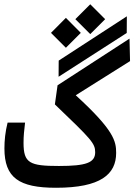

<svg xmlns="http://www.w3.org/2000/svg" viewBox="-20 -888 638 912"><path d="M246.1 3.9C459 3.9 531.7 -60.5 531.7 -161.6C531.7 -216.8 522.5 -268.6 339.8 -435.5L597.7 -597.7L595.2 -704.6L253.4 -482.9L240.7 -392.1C414.1 -226.1 432.1 -207 432.1 -165C432.1 -115.2 389.6 -99.6 259.8 -99.6C120.6 -99.6 91.8 -113.3 91.8 -209.5C91.8 -244.1 94.7 -266.6 99.1 -305.7H16.1C4.9 -261.2 1 -220.7 1 -183.1C1 -43.5 70.3 3.9 246.1 3.9ZM258.3 -523.4 582 -731.4 582.5 -810.5 258.8 -600.1ZM408.7 -726.1 479.5 -796.9 408.7 -867.7 337.9 -796.9ZM293 -661.1 363.8 -731.9 293 -803.2 222.2 -731.9Z"/></svg>

Font: Cascadia Code PL
Style: Regular
Weight: 400
Monospace: yes
Designer: Aaron Bell
Foundry: Saja Typeworks
Version: Version 2404.023